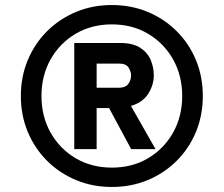

<svg xmlns="http://www.w3.org/2000/svg" viewBox="-20 -732 890 764"><path d="M425 12Q348.5 12 282.5 -15.5Q216.5 -43 167.2 -92.2Q118 -141.5 90.5 -207.2Q63 -273 63 -350Q63 -427 90.5 -492.8Q118 -558.5 167.2 -607.8Q216.5 -657 282.5 -684.5Q348.5 -712 425 -712Q502 -712 568 -684.5Q634 -657 683.2 -607.8Q732.5 -558.5 759.8 -492.8Q787 -427 787 -350Q787 -273 759.8 -207.2Q732.5 -141.5 683.2 -92.2Q634 -43 568 -15.5Q502 12 425 12ZM425 -65Q506.5 -65 569.5 -102.5Q632.5 -140 668.8 -204.5Q705 -269 705 -350Q705 -431 668.8 -495.5Q632.5 -560 569.5 -597.5Q506.5 -635 425 -635Q344 -635 280.8 -597.5Q217.5 -560 181.2 -495.5Q145 -431 145 -350Q145 -269 181.2 -204.5Q217.5 -140 280.8 -102.5Q344 -65 425 -65ZM275.5 -138.5V-561H457.5Q509 -561 538.2 -541.8Q567.5 -522.5 579.8 -493Q592 -463.5 592 -432Q592 -394.5 570.2 -359.5Q548.5 -324.5 501 -310.5L599 -138.5H502L414 -302H364.5V-138.5ZM364.5 -383H454.5Q479.5 -383 490.5 -398Q501.5 -413 501.5 -432Q501.5 -447 491.5 -463Q481.5 -479 454.5 -479H364.5Z"/></svg>

Font: Overpass
Style: Bold
Weight: 700
Designer: Delve Withrington, Dave Bailey, Thomas Jockin
Foundry: Delve Fonts LLC
Version: Version 4.000; ttfautohint (v1.8.3)